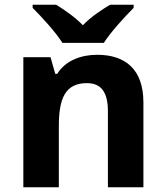

<svg xmlns="http://www.w3.org/2000/svg" viewBox="-20 -786 697 806"><path d="M242 -606H416C444 -651 505 -717 541 -753V-766H442C407 -745 362 -716 328 -680C293 -716 251 -744 216 -766H117V-753C154 -716 214 -651 242 -606ZM388 -556C320 -556 255 -532 220 -476H212L192 -546H78V0H227V-257C227 -373 254 -437 345 -437C406 -437 433 -397 433 -319V0H582V-356C582 -496 505 -556 388 -556Z"/></svg>

Font: Noto Sans Malayalam
Style: Bold
Weight: 700
Designer: Jelle Bosma - Monotype Design Team
Foundry: Monotype Imaging Inc.
Version: Version 2.104